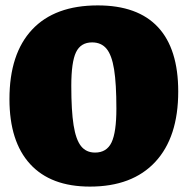

<svg xmlns="http://www.w3.org/2000/svg" viewBox="-20 -679 695 711"><path d="M15 -312Q15 -480 99 -569.5Q183 -659 342 -659Q490 -659 565 -578.5Q640 -498 640 -340Q640 -171 555 -79.5Q470 12 313 12Q168 12 91.5 -71.5Q15 -155 15 -312ZM411 -277Q411 -369 402.5 -422Q394 -475 374.5 -498.5Q355 -522 321 -522Q279 -522 261.5 -485.5Q244 -449 244 -361Q244 -269 252.5 -215.5Q261 -162 280 -138Q299 -114 332 -114Q375 -114 393 -151.5Q411 -189 411 -277Z"/></svg>

Font: Alegreya SC Black
Style: Regular
Weight: 900
Designer: Juan Pablo del Peral
Foundry: Huerta Tipografica
Version: Version 2.007; ttfautohint (v1.6)